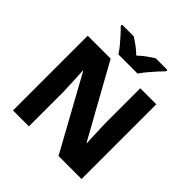

<svg xmlns="http://www.w3.org/2000/svg" viewBox="-237 -1114 1297 1297"><g transform="rotate(45 411.5 -465.5)"><path d="M739 0H519L231 -523H227Q229 -494 230.5 -460.5Q232 -427 233.5 -393.5Q235 -360 236 -330V0H84V-714H303L590 -197H593Q592 -225 590.5 -257.5Q589 -290 588 -322Q587 -354 586 -383V-714H739ZM320 -771Q306 -794 283.5 -821Q261 -848 237.5 -874Q214 -900 195 -918V-931H306Q332 -915 358.5 -895.5Q385 -876 411 -851Q437 -876 464 -895.5Q491 -915 517 -931H628V-918Q610 -900 586.5 -874Q563 -848 540.5 -821Q518 -794 503 -771Z"/></g></svg>

Font: Noto Sans Cham ExtraBold
Style: Regular
Weight: 800
Version: Version 2.002